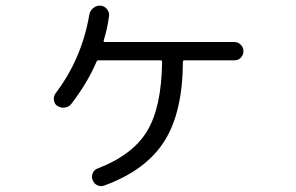

<svg xmlns="http://www.w3.org/2000/svg" viewBox="-20 -635 1040 675"><path d="M803.7 -487.3Q817.4 -487.3 826.7 -477.5Q835.9 -467.8 835.9 -455.1Q835.9 -442.4 827.1 -432.6Q818.4 -422.9 803.7 -422.9H627.9Q623 -422.9 623 -417Q622.1 -238.3 556.6 -136.7Q491.2 -35.2 345.7 17.6Q333 21.5 321.8 16.1Q310.5 10.7 305.7 -2Q300.8 -13.7 306.2 -26.4Q311.5 -39.1 324.2 -43Q447.3 -90.8 497.6 -174.8Q547.9 -258.8 549.8 -417Q549.8 -422.9 544.9 -422.9H326.2Q321.3 -422.9 319.3 -418Q287.1 -342.8 230.5 -269.5Q221.7 -258.8 207.5 -256.8Q193.4 -254.9 181.6 -262.7Q170.9 -269.5 169.4 -283.7Q168 -297.9 175.8 -307.6Q267.6 -428.7 293.9 -583Q295.9 -596.7 307.6 -606.4Q319.3 -616.2 333 -615.2Q346.7 -614.3 356 -603Q365.2 -591.8 363.3 -578.1Q357.4 -534.2 344.7 -493.2Q342.8 -487.3 348.6 -487.3Z"/></svg>

Font: Rounded-L Mgen+ 2m regular
Style: Regular
Weight: 400
Designer: [Source Han Sans]
Ryoko NISHIZUKA  (kana & ideographs); Paul D. Hunt (Latin, Greek & Cyrillic); Wenlong ZHANG  (bopomofo
Version: Version 1.059.20150602